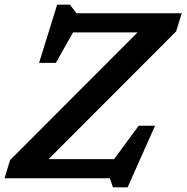

<svg xmlns="http://www.w3.org/2000/svg" viewBox="-32 -764 800 823"><path d="M747 -707 723 -629.5 176.5 -82H457L562.5 -225H632.5L515 39H452L439 0H-12.5L11 -77.5L557.5 -625H281L207.5 -494.5H135.5L213 -744H267.5L296 -707Z"/></svg>

Font: Newsreader 6pt Medium
Style: Italic
Weight: 500
Italic angle: -17°
Designer: Hugues Gentile
Foundry: Production Type
Version: Version 1.003; ttfautohint (v1.8.3)